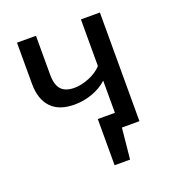

<svg xmlns="http://www.w3.org/2000/svg" viewBox="-125 -626 799 875"><g transform="rotate(-20 274.5 -188.5)"><path d="M457 -527V0H372L357 150H282V-74H365V-230Q336 -203 293.5 -187.5Q251 -172 206 -172Q131 -172 93 -212.5Q55 -253 55 -328V-527H147V-339Q147 -289 167.5 -266.5Q188 -244 231 -244Q266 -244 304.5 -260Q343 -276 365 -301V-527Z"/></g></svg>

Font: Fira GO
Style: Regular
Weight: 400
Designer: Carrois Corporate
Foundry: Carrois Corporate GbR
Version: Version 0.300